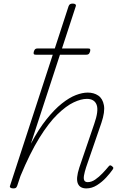

<svg xmlns="http://www.w3.org/2000/svg" viewBox="-20 -1035 692 1070"><path d="M461 15Q444 15 432 8.5Q420 2 414 -12Q408 -26 410 -48Q412 -70 422 -101L505 -344Q531 -418 518.5 -451Q506 -484 464 -484Q432 -484 390.5 -464.5Q349 -445 300 -397.5Q251 -350 199 -266Q147 -182 94 -54L76 0Q73 8 69 11.5Q65 15 54 15Q44 15 38.5 11Q33 7 36 0L362 -1000Q365 -1008 370 -1011.5Q375 -1015 386 -1015Q395 -1015 400 -1011Q405 -1007 402 -999L152 -234Q195 -315 239 -370Q283 -425 324.5 -458Q366 -491 402.5 -505Q439 -519 469 -519Q503 -519 527.5 -502.5Q552 -486 559 -449Q566 -412 545 -350L460 -103Q451 -75 448 -56.5Q445 -38 450 -29Q455 -20 469 -20Q490 -20 511 -34.5Q532 -49 551.5 -69.5Q571 -90 584 -106Q589 -113 593.5 -113.5Q598 -114 604 -109Q612 -103 611.5 -98.5Q611 -94 607 -89Q594 -70 571.5 -45.5Q549 -21 520.5 -3Q492 15 461 15ZM180 -730Q170 -730 168 -734.5Q166 -739 169 -749Q172 -758 176.5 -761.5Q181 -765 190 -765H470Q481 -765 482.5 -760.5Q484 -756 482 -748Q479 -738 474.5 -734Q470 -730 460 -730Z"/></svg>

Font: Playwrite US Trad Thin
Style: Regular
Weight: 250
Designer: Veronika Burian, José Scaglione
Foundry: TypeTogether
Version: Version 1.003